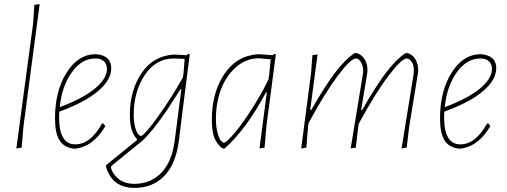

<svg xmlns="http://www.w3.org/2000/svg" viewBox="-20 -722 2479 939"><path d="M174 -702 95 -106 86 0 60 4 142 -608 148 -698Z M495 -105Q437 -6 350 5H341Q292 -1 270.5 -36.5Q249 -72 249 -143Q249 -276 305 -365.5Q361 -455 444 -457H449Q524 -451 524 -388Q524 -331 459 -276Q394 -221 270 -176Q269 -167 269 -148Q269 -16 348 -16Q423 -16 479 -118H486ZM446 -436Q380 -436 331.5 -369Q283 -302 272 -198Q383 -239 443 -288Q503 -337 503 -385Q503 -408 488.5 -422Q474 -436 446 -436Z M833 -455 892 -452 903 -459 908 -456 867 -133 855 -35Q840 81 783 139Q726 197 638 197Q528 197 498 92L500 85L650 -37V-42Q615 -77 615 -158Q615 -280 672.5 -364.5Q730 -449 829 -455ZM634 -162Q634 -125 641 -99.5Q648 -74 656 -65.5Q664 -57 670 -57Q677 -57 705 -89.5Q733 -122 780.5 -191.5Q828 -261 875 -344L878 -370L883 -434L830 -436Q742 -436 688 -355Q634 -274 634 -162ZM638 177Q716 177 768 124Q820 71 834 -31L867 -286H863Q820 -219 797 -184Q774 -149 739 -104Q704 -59 673 -31L529 86Q523 91 523 96Q526 122 556 149.5Q586 177 638 177Z M1243 -457H1247L1312 -452L1324 -459L1329 -456L1283 -106L1274 0L1249 4L1285 -271H1281Q1188 -94 1079 4H1068Q1041 -16 1028.5 -48Q1016 -80 1016 -137Q1016 -268 1076.5 -359Q1137 -450 1243 -457ZM1036 -141Q1036 -100 1044 -72Q1052 -44 1060.5 -34Q1069 -24 1076 -24Q1084 -24 1115.5 -58Q1147 -92 1198 -168Q1249 -244 1293 -333L1297 -362L1304 -432L1245 -437Q1182 -436 1133.5 -393Q1085 -350 1060.5 -284Q1036 -218 1036 -141Z M1533 -456 1497 -184H1502Q1566 -296 1616 -363Q1666 -430 1714 -462H1725Q1749 -455 1763.5 -431.5Q1778 -408 1777 -377L1776 -364L1746 -184H1751Q1815 -296 1865 -363Q1915 -430 1963 -462H1974Q1998 -455 2012 -431.5Q2026 -408 2025 -377L2024 -364L1981 -101L1969 0L1944 4L2003 -361L2004 -376Q2005 -401 1994 -418.5Q1983 -436 1970 -436Q1944 -436 1879 -350Q1814 -264 1734 -116L1732 -101L1720 0L1695 4L1755 -361L1756 -376Q1756 -401 1745 -418.5Q1734 -436 1721 -436Q1695 -436 1631.5 -351Q1568 -266 1489 -120L1487 -106L1478 0L1453 4L1501 -362L1508 -452Z M2378 -105Q2320 -6 2233 5H2224Q2175 -1 2153.5 -36.5Q2132 -72 2132 -143Q2132 -276 2188 -365.5Q2244 -455 2327 -457H2332Q2407 -451 2407 -388Q2407 -331 2342 -276Q2277 -221 2153 -176Q2152 -167 2152 -148Q2152 -16 2231 -16Q2306 -16 2362 -118H2369ZM2329 -436Q2263 -436 2214.5 -369Q2166 -302 2155 -198Q2266 -239 2326 -288Q2386 -337 2386 -385Q2386 -408 2371.5 -422Q2357 -436 2329 -436Z"/></svg>

Font: Alegreya Sans Thin
Style: Italic
Weight: 100
Italic angle: -7°
Designer: Juan Pablo del Peral
Foundry: Huerta Tipografica
Version: Version 2.007